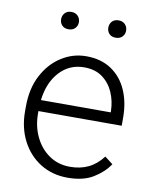

<svg xmlns="http://www.w3.org/2000/svg" viewBox="-83 -784 682 856"><g transform="rotate(10 258.5 -355.5)"><path d="M281.2 9.8Q212.4 9.8 158.7 -23.4Q105 -56.6 74.5 -115.2Q43.9 -173.8 43.9 -249.5V-270.5Q43.9 -352.1 75.4 -412.1Q106.9 -472.2 158.7 -505.1Q210.4 -538.1 270.5 -538.1Q337.9 -538.1 384.5 -506.8Q431.2 -475.6 455.3 -421.1Q479.5 -366.7 479.5 -295.9V-260.3H102.5V-249.5Q102.5 -191.4 125.5 -143.8Q148.4 -96.2 189.2 -68.1Q230 -40 283.7 -40Q330.1 -40 366.5 -57.4Q402.8 -74.7 431.6 -112.3L468.3 -84Q442.4 -45.4 397.2 -17.8Q352.1 9.8 281.2 9.8ZM270.5 -487.8Q203.6 -487.8 158.9 -439.2Q114.3 -390.6 105 -310.5H420.9V-316.9Q419.9 -361.3 403.1 -400.1Q386.2 -439 353.3 -463.4Q320.3 -487.8 270.5 -487.8ZM130.9 -681.2Q130.9 -698.2 141.6 -709.7Q152.3 -721.2 170.9 -721.2Q189.5 -721.2 200.4 -709.7Q211.4 -698.2 211.4 -681.2Q211.4 -665 200.4 -653.8Q189.5 -642.6 170.9 -642.6Q152.3 -642.6 141.6 -653.8Q130.9 -665 130.9 -681.2ZM344.7 -680.7Q344.7 -697.8 355.2 -709.2Q365.7 -720.7 384.8 -720.7Q403.3 -720.7 414.3 -709.2Q425.3 -697.8 425.3 -680.7Q425.3 -664.6 414.3 -653.3Q403.3 -642.1 384.8 -642.1Q365.7 -642.1 355.2 -653.3Q344.7 -664.6 344.7 -680.7Z"/></g></svg>

Font: Vazirmatn RD UI FD ExtraLight
Style: Regular
Weight: 200
Designer: Saber Rastikerdar
Foundry: Saber Rastikerdar
Version: Version 33.003